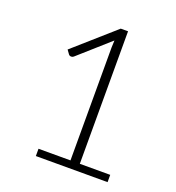

<svg xmlns="http://www.w3.org/2000/svg" viewBox="-130 -813 839 917"><g transform="rotate(20 290.0 -355.0)"><path d="M154.5 -37H317V-611Q317 -628 318.5 -647L162.5 -508.5Q157.5 -504 150.5 -504Q142 -504 137.5 -510L123 -530L327.5 -710.5H364.5V-37H519V0H154.5Z"/></g></svg>

Font: o
Style: Regular
Weight: 300
Designer: Lukasz Dziedzic
Foundry: Lukasz Dziedzic
Version: Version 1.104; Western+Polish opensource; ttfautohint (v1.8.